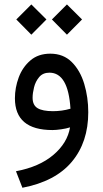

<svg xmlns="http://www.w3.org/2000/svg" viewBox="-20 -592 470 874"><path d="M216.3 -503.4 284.7 -571.8 353.5 -503.4 284.7 -434.1ZM54.2 -503.4 122.6 -571.8 191.4 -503.4 122.6 -434.1ZM298.8 -12.2Q282.2 -6.8 258.5 -3.4Q234.9 0 218.8 0Q47.9 0 47.9 -144.5Q47.9 -192.9 65.2 -239.5Q82.5 -286.1 118.4 -316.9Q154.3 -347.7 209 -347.7Q268.6 -347.7 306.9 -309.3Q345.2 -271 363.5 -210Q381.8 -148.9 381.8 -81.1Q381.8 55.2 306.9 144.5Q231.9 233.9 82 262.7L52.7 187.5Q159.2 167.5 223.1 113Q287.1 58.6 298.8 -12.2ZM300.8 -97.2Q290.5 -261.2 205.1 -261.2Q175.3 -261.2 158.4 -241.2Q141.6 -221.2 135 -194.6Q128.4 -168 128.4 -147Q128.4 -113.3 151.1 -99.6Q173.8 -85.9 221.2 -85.9Q240.2 -85.9 260.7 -88.6Q281.2 -91.3 300.8 -97.2Z"/></svg>

Font: Vazir UI
Style: Regular-UI
Weight: 400
Designer: Saber Rastikerdar
Foundry: Saber Rastikerdar
Version: Version 30.1.0